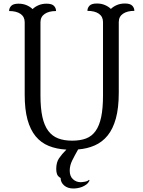

<svg xmlns="http://www.w3.org/2000/svg" viewBox="-20 -841 819 1096"><path d="M568 -715Q568 -746 544.5 -762.5Q521 -779 479 -779Q479 -796 491 -808.5Q503 -821 533 -821Q559 -821 579.5 -812Q600 -803 613 -790Q626 -803 646.5 -812Q667 -821 693 -821Q723 -821 735 -808.5Q747 -796 747 -779Q706 -779 682 -762.5Q658 -746 658 -715V-312Q658 -225 641.5 -165Q625 -105 594.5 -67.5Q564 -30 521 -11Q478 8 426 12Q406 47 392 75.5Q378 104 378 133Q378 165 396.5 182Q415 199 441 199Q449 199 465.5 196Q482 193 488 185L491 190Q484 204 472.5 212.5Q461 221 448 226Q435 231 422 233Q409 235 399 235Q366 235 346 217.5Q326 200 326 175Q310 166 305.5 153Q301 140 301 124Q301 86 317 62.5Q333 39 359 13Q303 10 258.5 -8Q214 -26 183.5 -63Q153 -100 137 -158Q121 -216 121 -300V-714Q121 -745 97.5 -761.5Q74 -778 32 -778Q32 -795 44 -807.5Q56 -820 86 -820Q112 -820 132.5 -811Q153 -802 166 -789Q179 -802 199.5 -811Q220 -820 246 -820Q276 -820 288 -807.5Q300 -795 300 -778Q259 -778 235 -761.5Q211 -745 211 -714V-296Q211 -223 222 -173.5Q233 -124 255.5 -94Q278 -64 312 -51Q346 -38 392 -38Q438 -38 471 -50.5Q504 -63 525.5 -93Q547 -123 557.5 -172.5Q568 -222 568 -296Z"/></svg>

Font: Milonga
Style: Regular
Weight: 400
Designer: Pablo Impallari, Brenda Gallo, Rodrigo Fuenzalida
Foundry: Pablo Impallari, Brenda Gallo, Rodrigo Fuenzalida
Version: Version 1.000; ttfautohint (v0.93) -l 8 -r 50 -G 200 -x 14 -